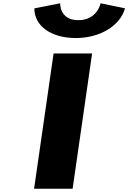

<svg xmlns="http://www.w3.org/2000/svg" viewBox="-20 -1151 782 1171"><path d="M593.8 -1131C593.8 -1131 573.1 -1028 458.5 -1028C341 -1028 347.2 -1131 347.2 -1131L189.5 -1100C189.1 -993 291 -919 442.8 -919C588.9 -919 712.1 -993 742.5 -1100ZM541.8 -825H306.8L187.9 0H422.9Z"/></svg>

Font: Blink
Style: WideObl
Weight: 400
Designer: Mew Too
Foundry: Cannot Into Space Fonts
Version: Version 001.000